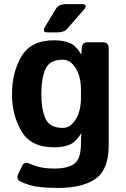

<svg xmlns="http://www.w3.org/2000/svg" viewBox="-20 -721 622 946"><path d="M212.9 -561.5Q185.1 -561.5 202.6 -590.3L255.4 -677.7Q269 -700.7 307.1 -700.7H381.3Q417.5 -700.7 392.1 -671.9L311.5 -579.6Q295.9 -561.5 262.2 -561.5ZM39.1 -256.3Q39.1 -363.8 85.7 -443.1Q132.3 -522.5 247.1 -522.5Q291 -522.5 322.3 -509.8Q353.5 -497.1 378.9 -455.1H380.9L382.8 -483.4Q384.8 -512.7 409.2 -512.7H486.3Q515.6 -512.7 515.6 -483.4V-5.4Q515.6 114.3 451.2 159.7Q386.7 205.1 264.6 205.1Q212.9 205.1 168.9 199.7Q125 194.3 80.1 172.9Q56.6 161.6 72.3 130.4L89.8 95.2Q100.6 73.7 125.5 85.4Q145.5 94.7 175 102.1Q204.6 109.4 250 109.4Q312.5 109.4 345.7 86.2Q378.9 63 378.9 -15.1V-23.4Q378.9 -43 380.9 -62.5H378.9Q353.5 -20.5 322.3 -7.8Q291 4.9 247.1 4.9Q132.3 4.9 85.7 -74.5Q39.1 -153.8 39.1 -256.3ZM183.6 -256.3Q183.6 -183.1 203.9 -137Q224.1 -90.8 290 -90.8Q326.7 -90.8 352.8 -132.1Q378.9 -173.3 378.9 -239.3V-278.3Q378.9 -344.2 352.8 -385.5Q326.7 -426.8 290 -426.8Q224.1 -426.8 203.9 -380.6Q183.6 -334.5 183.6 -256.3Z"/></svg>

Font: Istok
Style: Bold
Weight: 700
Designer: Andrey V. Panov
Foundry: Andrey V. Panov
Version: Version 1.0.1